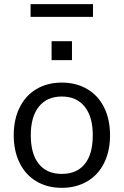

<svg xmlns="http://www.w3.org/2000/svg" viewBox="-20 -896 595 923"><path d="M46 -246Q46 -322 74.5 -379.5Q103 -437 155.5 -468Q208 -499 277 -499Q346 -499 399 -468Q452 -437 480.5 -379.5Q509 -322 509 -246Q509 -170 480.5 -112.5Q452 -55 399 -24Q346 7 277 7Q208 7 155.5 -24Q103 -55 74.5 -112.5Q46 -170 46 -246ZM426 -246Q426 -335 387 -383.5Q348 -432 277 -432Q206 -432 167 -383.5Q128 -335 128 -246Q128 -156 166.5 -108Q205 -60 277 -60Q349 -60 387.5 -107.5Q426 -155 426 -246ZM228 -698H326V-607H228ZM127 -815V-876H427V-815Z"/></svg>

Font: wassup Sans
Style: Regular
Weight: 400
Version: Version 2.001